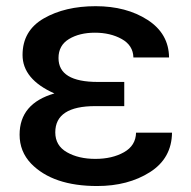

<svg xmlns="http://www.w3.org/2000/svg" viewBox="-20 -581 633 636"><path d="M44.9 -134.8Q44.9 -238.3 160.2 -271.5Q54.7 -318.4 54.7 -398.9Q54.7 -479.5 125 -520Q195.3 -560.5 296.9 -560.5Q398.4 -560.5 468.8 -515.1Q539.1 -469.7 540 -390.6H421.9Q420.9 -430.7 383.3 -451.7Q345.7 -472.7 294.4 -472.7Q243.2 -472.7 208.5 -451.7Q173.8 -430.7 173.8 -388.7Q173.8 -309.6 303.7 -309.6H391.6V-229.5H295.9Q163.1 -229.5 163.1 -142.6Q163.1 -98.6 201.7 -76.7Q240.2 -54.7 295.9 -54.7Q351.6 -54.7 390.6 -76.7Q429.7 -98.6 430.7 -141.6H549.8Q548.8 -56.6 476.6 -10.7Q404.3 35.2 301.8 35.2Q155.3 35.2 83 -39.1Q44.9 -79.1 44.9 -134.8Z"/></svg>

Font: GenEi M Gothic v2 Medium
Style: Regular
Weight: 500
Version: Version 2.0